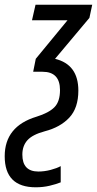

<svg xmlns="http://www.w3.org/2000/svg" viewBox="-88 -556 412 816"><path d="M170 219V150Q154 159 127.5 166Q101 173 75 173Q7 173 7 101Q7 64 28.5 40Q50 16 102 2Q168 -15 206.5 -56Q245 -97 245 -171Q245 -282 146 -306L292 -480L304 -536H63L48 -470H199L64 -306L53 -251H93Q167 -251 167 -173Q167 -124 143 -100Q119 -76 67 -60Q-68 -19 -68 108Q-68 240 64 240Q95 240 122.5 233.5Q150 227 170 219Z"/></svg>

Font: Noto Sans Display Condensed
Style: Italic
Weight: 400
Width: 3
Designer: Monotype Design team
Foundry: Monotype Imaging Inc.
Version: 1.000